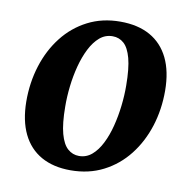

<svg xmlns="http://www.w3.org/2000/svg" viewBox="-69 -638 719 720"><g transform="rotate(10 290.0 -278.0)"><path d="M333.3 -568.7Q400.2 -568.7 446.7 -542.7Q493.1 -516.7 517.8 -466.3Q542.4 -415.8 542.8 -342.8Q543.1 -271.6 522.9 -207.5Q502.6 -143.4 463.8 -93.8Q425.1 -44.2 369.6 -15.7Q314.2 12.8 244.5 12.8Q179.3 12.8 133 -13.2Q86.7 -39.3 62.2 -89.7Q37.8 -140.2 37.1 -212.6Q36.7 -284.6 56.9 -348.9Q77.1 -413.2 115.7 -462.6Q154.3 -512.1 209.4 -540.4Q264.4 -568.7 333.3 -568.7ZM314.1 -509.7Q286.2 -509.7 264.9 -491.6Q243.7 -473.4 228.3 -442.9Q212.9 -412.4 202.9 -374.5Q193 -336.7 188.4 -296.5Q183.8 -256.4 184.2 -219.6Q184.5 -154.5 194.9 -116.4Q205.3 -78.3 223.9 -62Q242.4 -45.6 266.8 -45.6Q294.5 -45.6 315.6 -63.6Q336.7 -81.6 352 -112.1Q367.4 -142.6 377.1 -180.6Q386.8 -218.6 391.4 -258.8Q396.1 -299.1 395.7 -336.4Q395.3 -401.9 385.2 -439.7Q375 -477.5 356.9 -493.6Q338.8 -509.7 314.1 -509.7Z"/></g></svg>

Font: Merriweather Light
Style: Italic
Weight: 300
Italic angle: -7.8°
Designer: Eben Sorkin
Foundry: Eben Sorkin
Version: Version 2.101